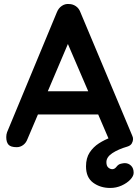

<svg xmlns="http://www.w3.org/2000/svg" viewBox="-20 -724 683 951"><path d="M526 207Q477 207 441.5 181Q406 155 406 100Q406 59 424 31.5Q442 4 470 -14Q498 -32 530 -43.5Q562 -55 589 -63L584 -21L530 -9L303 -537L332 -543L116 -35Q109 -16 94.5 -5.5Q80 5 63 5Q33 5 22 -7.5Q11 -20 11 -45Q11 -58 15 -69L262 -664Q270 -684 286.5 -695Q303 -706 322 -704Q340 -704 355.5 -693.5Q371 -683 378 -664L635 -52Q639 -44 639 -35Q639 -25 633 -14Q627 -3 611 2Q566 15 536.5 34.5Q507 54 507 79Q507 98 516.5 106Q526 114 536 114Q548 114 557 102Q566 90 578.5 87Q591 84 598 84Q616 84 629 96.5Q642 109 642 132Q642 148 625.5 165.5Q609 183 582.5 195Q556 207 526 207ZM166 -157 202 -272H472L491 -157Z"/></svg>

Font: zvoove
Style: Bold
Weight: 700
Designer: Vernon Adams (Nunito) & Andrew Paglinawan (Quicksand)
Foundry: zvoove
Version: Version 3.006